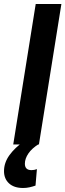

<svg xmlns="http://www.w3.org/2000/svg" viewBox="-51 -720 326 957"><path d="M15 0 127 -700H255L143 0ZM70 -17 144 -3Q108 19 90.5 45Q73 71 73 96Q73 128 106 128Q120 128 133 123L126 205Q112 210 96.5 213.5Q81 217 64 217Q19 217 -6 194Q-31 171 -31 133Q-31 91 -4 53.5Q23 16 70 -17Z"/></svg>

Font: Georama SemiBold
Style: Italic
Weight: 600
Italic angle: -9°
Designer: Jean-Baptiste Levee
Foundry: Production Type
Version: Version 1.000